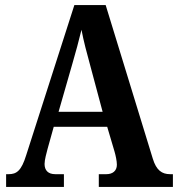

<svg xmlns="http://www.w3.org/2000/svg" viewBox="-20 -734 699 754"><path d="M4 0H231V-50H197C169 -50 155 -65 155 -90C155 -107 163 -134 167 -150L191 -236H401L430 -138C434 -124 439 -102 439 -87C439 -62 421 -50 398 -50H368V0H659V-50H648C616 -50 594 -65 580 -111L395 -714H272L83 -125C64 -63 45 -50 14 -50H4ZM210 -295 264 -483C277 -527 290 -576 300 -617C308 -574 321 -525 334 -478L383 -295Z"/></svg>

Font: Noto Serif Armenian Condensed
Style: Bold
Weight: 700
Width: 3
Designer: Monotype Design Team
Foundry: Monotype Imaging Inc.
Version: Version 2.008